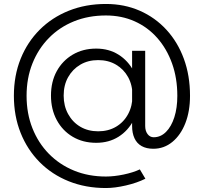

<svg xmlns="http://www.w3.org/2000/svg" viewBox="-20 -735 1028 968"><path d="M514 213Q412 213 327 179Q242 145 180 82.5Q118 20 84 -65Q50 -150 50 -252Q50 -354 84 -438.5Q118 -523 180 -585Q242 -647 327 -681Q412 -715 514 -715Q607 -715 684.5 -681Q762 -647 819 -585Q876 -523 907 -438.5Q938 -354 938 -252H874Q874 -341 847.5 -415Q821 -489 773 -543.5Q725 -598 659 -627.5Q593 -657 514 -657Q426 -657 353 -627.5Q280 -598 226.5 -543.5Q173 -489 143.5 -415Q114 -341 114 -252Q114 -163 143.5 -88.5Q173 -14 226.5 40.5Q280 95 353 125Q426 155 514 155Q555 155 603 145Q651 135 685 119L713 166Q671 187 615 200Q559 213 514 213ZM465 -15Q398 -15 346.5 -45.5Q295 -76 266 -130Q237 -184 237 -253Q237 -323 266 -376Q295 -429 346.5 -459.5Q398 -490 465 -490Q529 -490 577.5 -459.5Q626 -429 654 -376Q682 -323 682 -253Q682 -184 654 -130Q626 -76 577.5 -45.5Q529 -15 465 -15ZM475 -73Q526 -73 565 -96Q604 -119 626 -160Q648 -201 648 -253Q648 -306 626 -346Q604 -386 565 -409Q526 -432 475 -432Q424 -432 385 -409Q346 -386 323.5 -346Q301 -306 301 -253Q301 -201 323.5 -160Q346 -119 385 -96Q424 -73 475 -73ZM753 15Q718 15 694 1.5Q670 -12 658 -38Q646 -64 646 -100H712Q712 -75 724 -59Q736 -43 755 -43Q790 -43 817 -70Q844 -97 859 -144Q874 -191 874 -252H938Q938 -174 914.5 -114Q891 -54 849 -19.5Q807 15 753 15ZM646 -100V-479H712V-100Z"/></svg>

Font: Figtree Light Light
Style: Regular
Weight: 300
Version: Version 2.001;gftools[0.9.30]